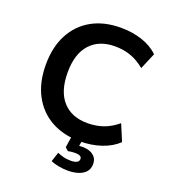

<svg xmlns="http://www.w3.org/2000/svg" viewBox="-161 -833 1025 1152"><g transform="rotate(20 351.5 -257.5)"><path d="M414 10Q307 10 228.5 -34Q150 -78 107 -159.5Q64 -241 64 -353Q64 -466 107 -547Q150 -628 228 -671.5Q306 -715 414 -715Q486 -715 548.5 -694.5Q611 -674 653 -633L609 -529Q564 -566 518 -582Q472 -598 418 -598Q317 -598 260 -535.5Q203 -473 203 -354Q203 -234 259.5 -171Q316 -108 418 -108Q472 -108 518 -124Q564 -140 609 -177L653 -72Q611 -32 548.5 -11Q486 10 414 10ZM405 200Q376 200 345.5 194.5Q315 189 295 179L315 119Q333 127 353.5 132.5Q374 138 400 138Q425 138 439 131Q453 124 453 109Q453 96 442 90.5Q431 85 412 85Q403 85 391 86Q379 87 366 90L346 72L360 -20H428L415 60L384 44Q395 40 410.5 38Q426 36 441 36Q467 36 488 44Q509 52 522 68.5Q535 85 535 111Q535 141 518.5 160.5Q502 180 472.5 190Q443 200 405 200Z"/></g></svg>

Font: Nunito Sans 9pt
Style: Bold
Weight: 700
Version: Version 3.101;gftools[0.9.27]